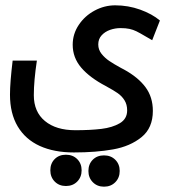

<svg xmlns="http://www.w3.org/2000/svg" viewBox="-20 -572 640 721"><path d="M17.5 -216.5Q17.5 -262 27.5 -344.5H118.5Q107 -268.5 107 -214.5Q107 -152 148.8 -117.5Q190.5 -83 263 -83Q319.5 -83 360.8 -88Q402 -93 429.8 -109.2Q457.5 -125.5 457.5 -157.5Q457.5 -179.5 447.5 -195.5Q437.5 -211.5 421.5 -222.5Q405.5 -233.5 377 -249Q317 -280.5 285 -318Q253 -355.5 253 -404Q253 -444.5 275.8 -478.5Q298.5 -512.5 335.2 -532.2Q372 -552 412.5 -552Q461.5 -552 506.5 -535.8Q551.5 -519.5 580.5 -495L551.5 -421L529 -434Q504.5 -448.5 492.2 -454.5Q480 -460.5 466.2 -463.5Q452.5 -466.5 432.5 -466.5Q412.5 -466.5 393.2 -459.8Q374 -453 361.5 -439.2Q349 -425.5 349 -405Q349 -385.5 361.2 -370Q373.5 -354.5 390.5 -343Q407.5 -331.5 435 -316.5Q440.5 -314 445.5 -311Q498.5 -282 526.2 -244.8Q554 -207.5 554 -155.5Q554 -91.5 511.5 -57Q469 -22.5 404.8 -11Q340.5 0.5 257.5 0.5Q183 0.5 129.2 -24Q75.5 -48.5 46.5 -97.2Q17.5 -146 17.5 -216.5ZM169 67.5Q169 42 185.2 25.5Q201.5 9 227.5 9Q253.5 9 270 25.5Q286.5 42 286.5 67.5Q286.5 93 270 109.8Q253.5 126.5 227.5 126.5Q202 126.5 185.5 109.8Q169 93 169 67.5ZM312 70Q312 44.5 328.2 28Q344.5 11.5 370.5 11.5Q396.5 11.5 413 28Q429.5 44.5 429.5 70Q429.5 95.5 413 112.2Q396.5 129 370.5 129Q345 129 328.5 112.2Q312 95.5 312 70Z"/></svg>

Font: JuliaMono SemiBold
Style: Italic
Weight: 600
Italic angle: -9°
Monospace: yes
Designer: cormullion
Foundry: corm
Version: Version 0.056; ttfautohint (v1.8.4)